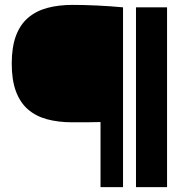

<svg xmlns="http://www.w3.org/2000/svg" viewBox="-20 -765 792 785"><path d="M483 0H391V-266Q356 -265 330.5 -265Q305 -265 275 -265Q218 -265 172 -277.5Q126 -290 94 -318Q62 -346 45 -392Q28 -438 28 -505Q28 -572 45 -618Q62 -664 94.5 -692Q127 -720 173 -732.5Q219 -745 277 -745Q322 -745 376 -742.5Q430 -740 483 -735ZM663 0H536V-735H663Z"/></svg>

Font: Encode Sans Wide
Style: Black
Weight: 900
Designer: Pablo Impallari, Andres Torresi
Foundry: Pablo Impallari, Andres Torresi
Version: Version 1.000; ttfautohint (v1.00) -l 8 -r 50 -G 200 -x 14 -